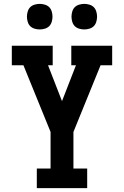

<svg xmlns="http://www.w3.org/2000/svg" viewBox="-20 -971 640 991"><path d="M170 0V-101H241V-290L101 -634H41V-735H252V-634H228L300 -449L372 -634H348V-735H559V-634H499L359 -290V-101H430V0ZM415 -819Q402 -819 388.5 -823Q375 -827 366 -836Q357 -845 353 -858.5Q349 -872 349 -885Q349 -898 353 -911.5Q357 -925 366 -934Q375 -943 388.5 -947Q402 -951 415 -951Q428 -951 441.5 -947Q455 -943 464 -934Q473 -925 477 -911.5Q481 -898 481 -885Q481 -872 477 -858.5Q473 -845 464 -836Q455 -827 441.5 -823Q428 -819 415 -819ZM185 -819Q172 -819 158.5 -823Q145 -827 136 -836Q127 -845 123 -858.5Q119 -872 119 -885Q119 -898 123 -911.5Q127 -925 136 -934Q145 -943 158.5 -947Q172 -951 185 -951Q198 -951 211.5 -947Q225 -943 234 -934Q243 -925 247 -911.5Q251 -898 251 -885Q251 -872 247 -858.5Q243 -845 234 -836Q225 -827 211.5 -823Q198 -819 185 -819Z"/></svg>

Font: Iosevka Etoile
Style: Bold
Weight: 700
Designer: Belleve Invis
Foundry: Belleve Invis
Version: Version 28.1.0; ttfautohint (v1.8.4)